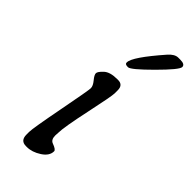

<svg xmlns="http://www.w3.org/2000/svg" viewBox="-223 -748 773 773"><g transform="rotate(45 163.5 -362.0)"><path d="M289.1 -705.1H300.8Q327.1 -705.1 327.1 -689.7Q327.1 -674.3 257.3 -604.5Q187.5 -534.7 173.3 -534.7H171.4Q155.8 -534.7 155.8 -543.5V-545.4Q155.8 -575.7 248.5 -681.6Q269 -705.1 289.1 -705.1ZM160.2 -133.3Q160.2 -109.4 176.3 -103.5Q202.1 -94.2 202.1 -85Q202.1 -58.6 171.9 -39.1Q141.6 -19.5 112.3 -19.5H106.9Q75.7 -19.5 75.7 -53.7V-69.3Q75.7 -89.4 101.3 -222.7Q127 -356 127 -369.1Q127 -382.3 112.8 -399.4Q98.6 -416.5 98.6 -426Q98.6 -435.5 117.2 -452.9Q135.7 -470.2 176.3 -470.2H181.2Q209.5 -470.2 209.5 -439.9V-421.9Q209.5 -405.8 185.3 -293Q161.1 -180.2 161.1 -149.4Q160.2 -138.7 160.2 -133.3Z"/></g></svg>

Font: Averia Libre Light
Style: Italic
Weight: 300
Italic angle: -8.5°
Version: Version 1.002